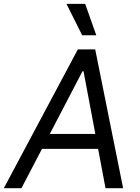

<svg xmlns="http://www.w3.org/2000/svg" viewBox="-40 -986 736 1006"><path d="M72.4 0H-19.9L367.9 -727.3H458.8L605.1 0H512.8L474.1 -206H180ZM220.9 -284.1H459.5L397.7 -612.2H392ZM464.5 -801.1H390.6L308.2 -965.9H406.2Z"/></svg>

Font: Inter UI
Style: Italic
Weight: 400
Italic angle: -9.39999°
Designer: Rasmus Andersson
Foundry: rsms
Version: 3.2;8d6f07862